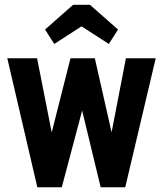

<svg xmlns="http://www.w3.org/2000/svg" viewBox="-20 -788 686 808"><path d="M137.1 0H240L325.7 -322.7L403.6 0H507.1L635.3 -542.7H509.9L449.6 -231.1L379.1 -542.7H276.6L197.6 -230.7L136.1 -542.7H10.7ZM287.6 -767.7 169.6 -663.7 208.3 -603 323.1 -677.1 438 -603 476.7 -663.7 358.7 -767.7Z"/></svg>

Font: Secuela Black
Style: Regular
Weight: 900
Designer: Fernando Haro
Foundry: deFharo
Version: Version 1.704